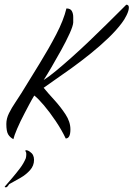

<svg xmlns="http://www.w3.org/2000/svg" viewBox="-21 -581 569 818"><path d="M36 12Q21 4 13.5 -9Q6 -22 6 -53Q6 -76 17.5 -99Q29 -122 44 -144Q59 -166 70 -184Q108 -246 147.5 -310Q187 -374 218.5 -434.5Q250 -495 262 -545Q279 -545 285 -534Q291 -523 291 -508.5Q291 -494 291 -485Q290 -470 275.5 -438Q261 -406 240 -368Q219 -330 198.5 -295Q178 -260 165 -240Q186 -253 218 -279.5Q250 -306 287.5 -339.5Q325 -373 362.5 -409Q400 -445 432.5 -477Q465 -509 487.5 -531.5Q510 -554 517 -561Q528 -561 528 -549Q528 -536 518.5 -516.5Q509 -497 498 -483Q475 -452 439.5 -418Q404 -384 363.5 -351.5Q323 -319 283.5 -290.5Q244 -262 212.5 -240.5Q181 -219 165 -207Q183 -185 210 -155.5Q237 -126 258 -94Q279 -62 279 -30Q279 9 259 9Q242 -27 216.5 -65Q191 -103 166 -132.5Q141 -162 125 -174Q114 -156 104 -137Q94 -118 84 -99Q65 -63 52 -32.5Q39 -2 36 12ZM4 217Q-4 217 1 212L32 176Q49 156 64.5 135.5Q80 115 89 93Q90 89 90.5 84.5Q91 80 91 76Q91 68 89 66Q87 63 87 61Q87 59 90 59Q98 59 107 66Q124 77 124 100Q124 125 107 144Q90 163 66.5 176.5Q43 190 21 202Q18 203 16.5 206Q15 209 13 211Q9 217 4 217Z"/></svg>

Font: Birthstone
Style: Regular
Weight: 400
Designer: Robert E. Leuschke
Foundry: Robert E. Leuschke
Version: Version 1.013; ttfautohint (v1.8.3)